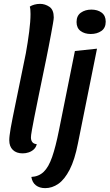

<svg xmlns="http://www.w3.org/2000/svg" viewBox="-20 -774 567 994"><path d="M97.2 20Q65 20 46.5 2.1Q28 -15.8 28 -47.8Q28 -58.8 29.8 -73.7Q31.7 -88.5 35.3 -110.7Q39 -132.8 45.8 -165.8Q52.5 -198.7 61.9 -244.8Q71.3 -291 84.3 -353.8Q97.3 -416.5 113.8 -498.2Q124 -554.5 131 -609.2Q138 -664 138 -701.3Q138 -713.3 137.2 -722.8Q136.5 -732.2 134.3 -739.8Q143.7 -746.2 157.9 -750.1Q172.2 -754 187.3 -754Q213.2 -754 235.8 -738.8Q258.3 -723.5 258.3 -683.7Q258.3 -675.7 254.2 -652Q250.2 -628.3 244.2 -596.5Q238.2 -564.7 231.8 -531.4Q225.3 -498.2 219.8 -471Q195.8 -354.8 180.8 -281.6Q165.8 -208.3 157.5 -166.1Q149.2 -123.8 145.7 -103.7Q142.2 -83.5 141.2 -75.8Q140.2 -68.2 140.2 -62.2Q140.2 -47.2 147.6 -38Q155 -28.8 170.3 -27.7Q166.5 -11.3 155.2 -0.8Q143.8 9.7 128.9 14.8Q114 20 97.2 20ZM214 200Q184.8 200 165.8 185.4Q146.8 170.8 142.3 142Q180.7 140 206.2 115.6Q231.7 91.2 250 38.4Q268.3 -14.3 285.2 -99.2L367.8 -510L482.2 -522L383.5 -31.8Q367 53.2 340.7 104.2Q314.3 155.2 282.2 177.6Q250 200 214 200ZM449.8 -598Q418.2 -598 397.2 -613.6Q376.3 -629.2 376.3 -660Q376.3 -692.7 398.8 -708.5Q421.3 -724.3 453 -724.3Q485.3 -724.3 506.3 -708.6Q527.3 -692.8 527.3 -662Q527.3 -629.3 504.8 -613.7Q482.2 -598 449.8 -598Z"/></svg>

Font: Sansita Swashed Light
Style: Regular
Weight: 300
Designer: Pablo Cosgaya
Foundry: Omnibus-Type
Version: Version 1.003